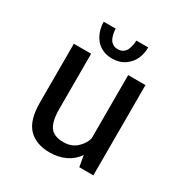

<svg xmlns="http://www.w3.org/2000/svg" viewBox="-158 -789 885 923"><g transform="rotate(30 285.0 -327.0)"><path d="M401.5 -664.5Q401.5 -631.5 389.2 -602.2Q377 -573 347.8 -552Q318.5 -531 277 -531Q245.5 -531 221.2 -543Q197 -555 182.8 -574.8Q168.5 -594.5 161.5 -617.2Q154.5 -640 154.5 -664.5H221Q221 -653.5 223 -642Q225 -630.5 230.2 -616.2Q235.5 -602 248 -592.8Q260.5 -583.5 278 -583.5Q296 -583.5 308.5 -592.5Q321 -601.5 326.2 -616.2Q331.5 -631 333.5 -642.2Q335.5 -653.5 335.5 -664.5ZM242.5 10Q167.5 10 125.2 -33Q83 -76 83 -176V-501H179V-196Q179 -127 200.5 -96.5Q222 -66 274.5 -66Q320 -66 348.8 -92.8Q377.5 -119.5 384.5 -151V-501H480.5V0H402.5L391.5 -62Q369 -27.5 330.2 -8.8Q291.5 10 242.5 10Z"/></g></svg>

Font: League Mono Narrow
Style: Regular
Weight: 400
Width: 3
Designer: Tyler Finck
Foundry: The League of Moveable Type / Tyler Finck
Version: Version 2.210